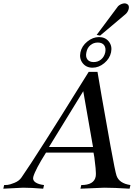

<svg xmlns="http://www.w3.org/2000/svg" viewBox="-58 -1140 848 1160"><path d="M730 -22 725 0Q631 -6 571 -6L428 0L433 -22Q510 -22 520 -73Q523 -89 519.5 -125Q516 -161 512 -190L507 -218H220Q155 -115 143 -71Q138 -51 156 -38.5Q174 -26 208 -22L203 0Q129 -6 81 -6L-38 0L-33 -22Q-25 -22 -12 -23Q1 -24 29.5 -35.5Q58 -47 72 -68Q116 -131 217.5 -290.5Q319 -450 398 -578L478 -706H531Q531 -704 556 -559.5Q581 -415 609.5 -258.5Q638 -102 646 -79Q662 -32 730 -22ZM504 -252 445 -589 238 -252ZM540 -916Q578 -916 599.5 -889Q621 -862 613 -824Q605 -786 572 -758.5Q539 -731 501 -731Q463 -731 441.5 -758.5Q420 -786 428 -824Q436 -862 469.5 -889Q503 -916 540 -916ZM578 -824Q583 -851 571 -867Q559 -883 533 -883Q507 -883 488 -867Q469 -851 464 -824Q458 -797 470 -781Q482 -765 508 -765Q534 -765 553 -781Q572 -797 578 -824ZM716 -1111Q724 -1100 718.5 -1082.5Q713 -1065 700 -1054L547 -925L526 -929L655 -1102Q667 -1114 685 -1118.5Q703 -1123 716 -1111Z"/></svg>

Font: GFS Artemisia
Style: Italic
Weight: 400
Italic angle: -12°
Designer: Takis Katsoulidis and George D. Matthiopoulos
Foundry: George Matthiopoulos and Takis Katsoulidis
Version: Version 1.0